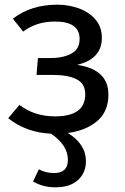

<svg xmlns="http://www.w3.org/2000/svg" viewBox="-20 -559 534 820"><path d="M217 241Q163 241 121 216L146 164Q175 180 211 180Q270 180 270 124Q270 61 198 12Q92 7 15 -54L63 -111Q127 -62 215 -62Q344 -62 344 -156Q344 -202 307 -220.5Q270 -239 206 -239H136L142 -311H196Q249 -311 284.5 -330Q320 -349 320 -393Q320 -467 215 -467Q135 -467 79 -424L35 -479Q112 -539 225 -539Q274 -539 317.5 -523Q361 -507 388 -475.5Q415 -444 415 -397Q415 -307 309 -282Q443 -263 443 -155Q443 -82 394.5 -41.5Q346 -1 270 9Q347 57 347 129Q347 179 313 210Q279 241 217 241Z"/></svg>

Font: Trujillo
Style: Regular
Weight: 400
Designer: Fira Sans original fonts by bBox Type GmbH, Carrois Corporate GbR, & Edenspiekermann AG / Changes by Cristiano Sobral
Foundry: Fira Sans original fonts by bBox Type GmbH, Carrois Corporate GbR, & Edenspiekermann AG / Changes by Cristiano Sobral
Version: Version 4.301;October 17, 2021;FontCreator 14.0.0.2814 64-bi